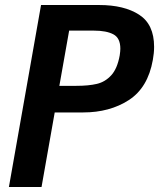

<svg xmlns="http://www.w3.org/2000/svg" viewBox="-20 -745 640 765"><path d="M143.5 -725H375.5Q474.5 -725 534.2 -686.5Q594 -648 594 -558.5Q594 -533.5 589 -506.5Q569.5 -395.5 493.2 -346.2Q417 -297 311.5 -297H198L145.5 0H15.5ZM457 -524.5Q459.5 -541 459.5 -551Q459.5 -593.5 431.8 -608.2Q404 -623 354 -623H255.5L216.5 -403H284Q333 -403 366 -410.8Q399 -418.5 423.2 -445Q447.5 -471.5 457 -524.5Z"/></svg>

Font: JuliaMono BoldItalic
Style: Regular
Weight: 700
Italic angle: -9°
Monospace: yes
Designer: cormullion
Foundry: corm
Version: Version 0.049; ttfautohint (v1.8.4)